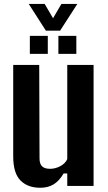

<svg xmlns="http://www.w3.org/2000/svg" viewBox="-20 -922 534 952"><path d="M179.5 9Q117.5 9 81.5 -27.2Q45.5 -63.5 45.5 -147V-600H174.5L176 -136Q176 -110 188.5 -97.5Q201 -85 228.5 -85Q254 -85 278.8 -98Q303.5 -111 313.5 -133V-600H444V0H313.5V-62H295.5Q273 -24 245.2 -7.5Q217.5 9 179.5 9ZM269.5 -655V-744H358.5V-655ZM128 -655V-744H217V-655ZM207.5 -770 122.5 -902.5H201.5L243 -831.5L284.5 -902.5H363.5L278 -770Z"/></svg>

Font: Big Shoulders
Style: Bold
Weight: 700
Designer: Patric King
Foundry: XO Type Co
Version: Version 2.002